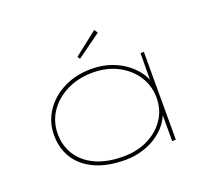

<svg xmlns="http://www.w3.org/2000/svg" viewBox="-124 -902 1202 1078"><g transform="rotate(-20 476.5 -363.0)"><path d="M452 10Q347 10 273 -23.5Q199 -57 160.5 -117Q122 -177 122 -257Q122 -336 164 -399Q206 -462 279 -499Q352 -536 445 -536Q510 -536 564 -516.5Q618 -497 657.5 -465Q697 -433 720 -395Q743 -357 744 -321L734 -320L736 -525H756V0H734V-192L748 -210Q743 -163 718 -123Q693 -83 652.5 -53Q612 -23 560.5 -6.5Q509 10 452 10ZM448 -12Q531 -12 595.5 -44Q660 -76 697.5 -131.5Q735 -187 735 -259Q735 -330 698 -387.5Q661 -445 595.5 -479.5Q530 -514 446 -514Q358 -514 289.5 -479.5Q221 -445 182.5 -387Q144 -329 144 -257Q144 -185 180 -129.5Q216 -74 284 -43Q352 -12 448 -12ZM406 -611 396 -626 536 -736 550 -715Z"/></g></svg>

Font: Lexend Zetta Thin
Style: Regular
Weight: 250
Version: Version 1.007